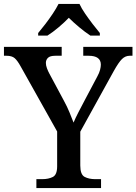

<svg xmlns="http://www.w3.org/2000/svg" viewBox="-24 -951 690 971"><path d="M160 0V-45H190Q221 -45 243 -56Q265 -67 265 -110V-286L80 -616Q64 -645 50 -657Q36 -669 9 -669H-4V-714H288V-669H256Q229 -669 218.5 -658.5Q208 -648 208 -633Q208 -620 213.5 -605.5Q219 -591 225 -580L299 -442Q316 -411 327.5 -382.5Q339 -354 348 -331Q357 -353 373 -384Q389 -415 406 -447L468 -564Q478 -582 482 -597.5Q486 -613 486 -624Q486 -669 424 -669H397V-714H646V-669H632Q610 -669 593 -652.5Q576 -636 551 -591L382 -285V-114Q382 -68 404 -56.5Q426 -45 457 -45H487V0ZM169 -784Q185 -803 205 -829Q225 -855 243 -882Q261 -909 272 -931H378Q388 -909 406.5 -882Q425 -855 445 -829Q465 -803 481 -784V-771H433Q407 -788 377 -813Q347 -838 324 -861Q302 -838 272.5 -813Q243 -788 216 -771H169Z"/></svg>

Font: Noto Serif Hentaigana Medium
Style: Regular
Weight: 500
Designer: Kazuhiro Yamada
Foundry: nipponia
Version: Version 1.000; ttfautohint (v1.8.4.7-5d5b)